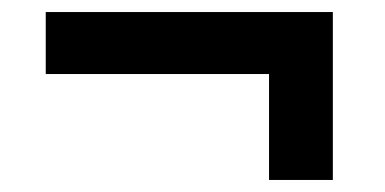

<svg xmlns="http://www.w3.org/2000/svg" viewBox="-20 -377 640 319"><path d="M533 -78V-357H56V-254H427V-78Z"/></svg>

Font: Braiins Sans SemiBold
Style: Regular
Weight: 600
Designer: Mike Abbink, Paul van der Laan, Pieter van Rosmalen, Jiri Chlebus, Lubos Buracinsky
Foundry: Bold Monday, Sudetype
Version: Version 1.000;hotconv 1.0.109;makeotfexe 2.5.65596